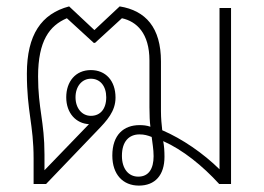

<svg xmlns="http://www.w3.org/2000/svg" viewBox="-20 -575 825 600"><path d="M414 5C465 5 494 -28 494 -85C494 -102 493 -119 490 -134C551 -107 613 -57 665 0H702V-550H666V-46C615 -96 550 -141 487 -168C485 -185 483 -206 483 -227V-383C483 -489 435 -542 354 -555L275 -481L196 -555C109 -532 64 -466 64 -345C64 -225 85 -187 85 -79V0H124L284 -167C314 -198 341 -227 341 -270C341 -323 310 -356 264 -356C216 -356 187 -320 187 -271C187 -221 218 -189 258 -187L119 -43V-92C119 -196 99 -235 99 -336C99 -448 135 -495 189 -518L273 -441H277L361 -518C407 -508 447 -471 447 -386V-240C447 -215 448 -194 450 -179C438 -183 428 -184 416 -184C367 -184 331 -154 331 -89C331 -30 364 5 414 5ZM264 -213C236 -213 216 -237 216 -271C216 -305 236 -329 264 -329C293 -329 312 -306 312 -271C312 -234 293 -213 264 -213ZM412 -23C382 -23 361 -47 361 -88C361 -134 384 -155 416 -155C431 -155 441 -152 454 -147C456 -129 460 -109 460 -87C460 -48 445 -23 412 -23Z"/></svg>

Font: Noto Sans Thai Looped SemiCondensed ExtraLight
Style: Regular
Weight: 200
Width: 4
Designer: Sasikarn Vongin, Ben Mitchell
Foundry: The Fontpad Ltd
Version: Version 1.001